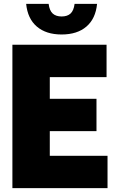

<svg xmlns="http://www.w3.org/2000/svg" viewBox="-20 -971 604 991"><path d="M44 0V-740H530V-573H237V-461H478V-294H237V-167H535V0ZM298 -793Q218 -793 170.2 -833.8Q122.5 -874.5 115 -951H231Q235.5 -916 252.2 -901Q269 -886 298 -886Q327.5 -886 344 -901Q360.5 -916 365 -951H481Q473.5 -874.5 426 -833.8Q378.5 -793 298 -793Z"/></svg>

Font: Encode Sans Cnd Black
Style: Regular
Weight: 900
Width: 3
Designer: Multiple Designers
Foundry: Impallari Type
Version: Version 3.002; ttfautohint (v1.8.3) -l 8 -r 50 -G 200 -x 14 